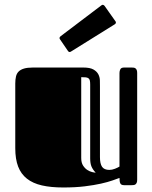

<svg xmlns="http://www.w3.org/2000/svg" viewBox="-20 -787 648 816"><path d="M404.8 -119.1Q404.8 -91.3 413.8 -78.1Q422.9 -64.9 444.8 -64.9Q456.1 -64.9 468.5 -69.8Q481 -74.7 487.8 -79.1V-477.1Q487.8 -485.4 491.5 -492.7Q495.1 -500 507.8 -500H539.1Q543.5 -500 547.9 -499.5Q552.2 -499 555.4 -496.8Q558.6 -494.6 560.8 -490Q563 -485.4 563 -477.1V-22.9Q563 -14.6 560.8 -10Q558.6 -5.4 555.4 -3.2Q552.2 -1 547.9 -0.5Q543.5 0 539.1 0H507.8Q495.1 0 491.5 -7.3Q487.8 -14.6 487.8 -30.8Q477.1 -26.9 457.8 -20Q438.5 -13.2 409.2 -6.6Q379.9 0 340.1 4.9Q300.3 9.8 249 9.8Q196.3 9.8 158 1Q119.6 -7.8 94.5 -27.6Q69.3 -47.4 57.1 -79.1Q44.9 -110.8 44.9 -157.2V-432.1Q44.9 -448.7 47.9 -461.7Q50.8 -474.6 59.1 -482.9Q67.4 -491.2 82 -495.6Q96.7 -500 120.1 -500H334Q362.3 -500 377 -491.7Q391.6 -483.4 397.9 -471.2Q404.3 -459 404.5 -444.8Q404.8 -430.7 404.8 -418.9ZM363.3 -427.7Q363.3 -438.5 361.8 -444.8Q360.4 -451.2 356 -454.3Q351.6 -457.5 344.2 -458.3Q336.9 -459 325.2 -459V-115.7Q325.2 -95.7 333 -83.5Q340.8 -71.3 351.1 -64.7Q361.3 -58.1 371.6 -55.7Q381.8 -53.2 386.7 -53.2Q374.5 -65.9 368.9 -79.1Q363.3 -92.3 363.3 -113.8ZM283.2 -568.8Q281.2 -567.9 279.8 -566.9Q278.3 -565.9 276.9 -565.9Q271.5 -565.9 268.6 -570.8L235.8 -618.7Q232.9 -622.1 232.9 -625.5Q232.9 -628.9 237.3 -632.8L410.2 -763.7Q413.6 -766.6 417 -766.6Q420.4 -766.6 424.3 -762.2L469.2 -698.7Q472.7 -694.8 472.7 -691.4Q472.7 -687 468.3 -684.1Z"/></svg>

Font: Fascinate Inline
Style: Regular
Weight: 900
Designer: Astigmatic (AOETI)
Foundry: Astigmatic (AOETI)
Version: Version 1.000